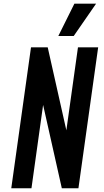

<svg xmlns="http://www.w3.org/2000/svg" viewBox="-20 -1002 554 1022"><path d="M40 0 145 -750H234L352.5 -222.5L321 -221L395 -750H502.5L397.5 0H309L190.5 -528L221.5 -529.5L147.5 0ZM290.5 -810.5 376 -982.5H491.5L372.5 -810.5Z"/></svg>

Font: Mohave Light SemiBold
Style: Italic
Weight: 600
Italic angle: -8°
Version: Version 2.003